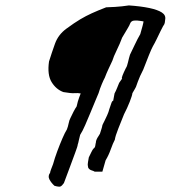

<svg xmlns="http://www.w3.org/2000/svg" viewBox="-20 -636 630 709"><path d="M181 50Q169 39 162.5 26.5Q156 14 165 2Q165 -1 168.5 -10.5Q172 -20 176 -30Q182 -52 191.5 -77.5Q201 -103 210.5 -125Q220 -147 227 -158Q231 -168 233.5 -180.5Q236 -193 240 -200Q245 -211 251.5 -223.5Q258 -236 263 -243Q267 -262 272.5 -276.5Q278 -291 278 -291Q267 -293 255 -292Q243 -291 214 -296Q187 -306 170.5 -333Q154 -360 161 -409Q171 -441 183 -474.5Q195 -508 225 -530Q255 -552 276 -564.5Q297 -577 319 -587Q341 -597 372 -609Q380 -609 405 -610.5Q430 -612 456 -616Q500 -613 531 -606.5Q562 -600 577.5 -590Q593 -580 590 -564Q589 -557 588.5 -552Q588 -547 582 -539Q579 -534 572.5 -520.5Q566 -507 558.5 -491.5Q551 -476 544 -464Q540 -457 530 -432.5Q520 -408 509 -379Q496 -354 489 -334.5Q482 -315 482 -315Q482 -315 478 -307.5Q474 -300 469 -292Q468 -283 459 -260Q450 -237 438 -214Q428 -189 417 -161.5Q406 -134 404 -120Q397 -107 389 -84.5Q381 -62 370 -44L358 -2H330Q325 -5 318 -7Q311 -9 306 -16Q304 -24 304 -29Q304 -34 308 -55Q313 -65 317.5 -74.5Q322 -84 326 -88Q331 -91 332 -99Q333 -107 334 -109Q334 -117 340 -127.5Q346 -138 349 -142Q353 -154 355 -161Q357 -168 357 -168Q357 -174 366 -190Q370 -198 375.5 -210Q381 -222 384 -234Q387 -242 390.5 -253Q394 -264 398 -264Q398 -267 400 -275Q402 -283 403 -291Q408 -300 412.5 -311.5Q417 -323 420 -330Q425 -337 428 -341.5Q431 -346 431 -346Q428 -346 432.5 -357.5Q437 -369 445 -385Q449 -390 452.5 -405.5Q456 -421 460 -434Q467 -448 477.5 -470.5Q488 -493 498 -510Q503 -527 506.5 -540.5Q510 -554 510 -557Q508 -557 497 -559Q486 -561 475 -560Q464 -559 460 -548Q459 -544 451.5 -531.5Q444 -519 431 -497Q423 -475 411 -450.5Q399 -426 395 -412Q388 -397 380.5 -381Q373 -365 367 -349Q363 -342 356 -325.5Q349 -309 344 -292Q340 -283 332 -263.5Q324 -244 314 -220Q304 -196 294.5 -174Q285 -152 276 -138Q273 -128 271 -117.5Q269 -107 267 -102Q267 -97 258 -73Q249 -49 237.5 -17.5Q226 14 216 40Q209 50 203.5 52.5Q198 55 181 50Z"/></svg>

Font: Caveat Medium
Style: Regular
Weight: 500
Designer: Pablo Impallari
Foundry: Pablo Impallari
Version: Version 2.000